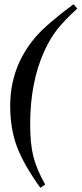

<svg xmlns="http://www.w3.org/2000/svg" viewBox="-20 -705 384 904"><path d="M326 -685 344 -665Q282 -608 249 -566Q216 -524 189 -465Q122 -318 122 -119Q122 -29 137 31.5Q152 92 193 164L170 179Q93 73 60.5 -12.5Q28 -98 28 -207Q28 -389 145 -528Q199 -591 326 -685Z"/></svg>

Font: STIX
Style: Bold Italic
Weight: 700
Italic angle: -16.33°
Designer: MicroPress Inc., with final additions and corrections provided by Coen Hoffman, Elsevier (retired)
Version: Version 1.1.1